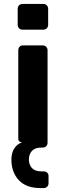

<svg xmlns="http://www.w3.org/2000/svg" viewBox="-20 -751 324 977"><path d="M95 -600Q84 -600 77 -607Q70 -614 70 -625V-706Q70 -717 77 -724Q84 -731 95 -731H200Q211 -731 218 -724Q225 -717 225 -706V-625Q225 -614 218 -607Q211 -600 200 -600ZM186 206Q113 206 75.5 165.5Q38 125 38 61Q38 28 52 5.5Q66 -17 90 -26L87 -28Q73 -30 73 -45V-495Q73 -506 79.5 -513Q86 -520 97 -520H197Q208 -520 215 -513Q222 -506 222 -495V-25Q222 -14 215 -7Q208 0 197 0H190Q158 0 142.5 17Q127 34 127 61Q127 87 142.5 104Q158 121 190 121H202Q213 121 220 127.5Q227 134 227 145V181Q227 192 220 199Q213 206 202 206Z"/></svg>

Font: Fz Rubik SemBd
Style: Regular
Weight: 600
Designer: Hubert and Fischer
Foundry: Hubert and Fischer
Version: Vit hóa bi FontZin.com